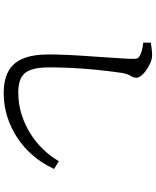

<svg xmlns="http://www.w3.org/2000/svg" viewBox="78 -874 844 1040"><g transform="rotate(90 500.0 -354.0)"><path d="M211 -708V-749Q257 -756 275 -756Q301 -756 322 -746Q367 -725 388 -699Q401 -684 401 -671Q401 -658 396 -649.5Q391 -641 386 -630.5Q381 -620 376 -599Q345 -387 345 -199Q345 -136 358 -99.5Q371 -63 400.5 -47Q430 -31 481 -31Q545 -31 602 -49.5Q659 -68 706.5 -98.5Q754 -129 789.5 -166.5Q825 -204 848 -242L853 -251L895 -225L891 -216Q832 -95 725 -25Q672 10 611 29Q550 48 482.5 48Q415 48 368 23.5Q321 -1 298 -55Q275 -109 275 -194Q275 -284 284 -408Q288 -463 291 -512Q294 -561 296.5 -596.5Q299 -632 299 -651Q299 -670 295 -678Q290 -689 255 -700Q238 -705 211 -708Z"/></g></svg>

Font: Early Summer Mincho Screen
Style: Regular
Weight: 400
Designer: GuiWonder
Version: Version 1.002